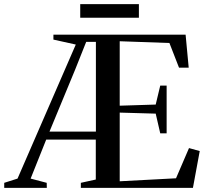

<svg xmlns="http://www.w3.org/2000/svg" viewBox="-78 -911 1003 931"><path d="M-57.5 0V-24.5L7 -45L289.5 -695L181 -719V-743H822L837 -583H790L743.5 -702.5L502.5 -711V-398.5L677 -404L699 -496H730V-264.5H699L677 -360L502.5 -365V-32L775.5 -46.5L838.5 -193L890.5 -178.5L857.5 0H314V-24.5L386.5 -40.5V-234H146L70.5 -45L148.5 -24.5L149 0ZM162 -273H387V-708H340L286 -572.5ZM595.5 -891V-825H311V-891Z"/></svg>

Font: Merriweather 120pt Medium
Style: Regular
Weight: 500
Version: Version 2.100